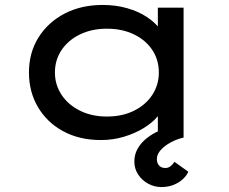

<svg xmlns="http://www.w3.org/2000/svg" viewBox="-20 -556 926 776"><path d="M388 10Q301 10 235.5 -25.5Q170 -61 133.5 -123Q97 -185 97 -263Q97 -343 135.5 -404.5Q174 -466 241 -501Q308 -536 395 -536Q448 -536 493.5 -523Q539 -510 572.5 -488Q606 -466 625.5 -440Q645 -414 646 -388L618 -389V-525H722V0H618V-139L639 -136Q638 -111 617 -85.5Q596 -60 561 -38.5Q526 -17 481.5 -3.5Q437 10 388 10ZM412 -85Q474 -85 521.5 -108.5Q569 -132 595.5 -172.5Q622 -213 622 -263Q622 -314 595.5 -354Q569 -394 521.5 -417Q474 -440 412 -440Q351 -440 303.5 -417Q256 -394 229 -354Q202 -314 202 -263Q202 -213 229 -172.5Q256 -132 303.5 -108.5Q351 -85 412 -85ZM632 200Q604 200 579 186.5Q554 173 538.5 149.5Q523 126 523 97Q523 68 536.5 44.5Q550 21 572.5 3Q595 -15 623.5 -27.5Q652 -40 681 -48L722 0Q695 6 670 19.5Q645 33 629.5 50.5Q614 68 614 87Q614 103 623 113Q632 123 648 123Q660 123 669 116Q678 109 685 98L741 138Q735 153 719.5 167.5Q704 182 682 191Q660 200 632 200Z"/></svg>

Font: Lexend Peta
Style: Regular
Weight: 400
Designer: Bonnie Shaver-Troup, Thomas Jockin
Foundry: Lexend
Version: Version 1.007